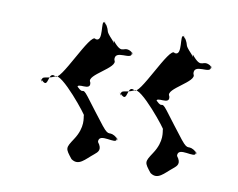

<svg xmlns="http://www.w3.org/2000/svg" viewBox="-57 -551 740 598"><g transform="rotate(10 312.5 -252.0)"><path d="M269 -60C280 -69 291 -78 274 -100C271 -132 333 -99 330 -119C313 -140 347 -100 330 -122C300 -145 308 -117 280 -152C263 -173 235 -211 218 -233C194 -264 206 -234 182 -258C163 -277 199 -232 182 -254C174 -275 227 -248 218 -279C201 -300 297 -338 280 -360C274 -395 334 -367 330 -390C313 -411 347 -371 330 -393C300 -413 304 -379 274 -412C257 -433 280 -398 263 -420C233 -452 253 -438 232 -470C218 -493 247 -448 230 -470C215 -478 239 -407 211 -414C194 -435 123 -257 106 -279C82 -291 94 -234 70 -258C51 -277 87 -232 70 -254C62 -275 82 -265 106 -277C123 -298 227 -165 216 -174C216 -168 227 -138 199 -96C178 -64 178 -63 202 -33C227 -15 244 -40 269 -60ZM519 -60C530 -69 541 -78 524 -100C521 -132 583 -99 580 -119C563 -140 597 -100 580 -122C550 -145 558 -117 530 -152C513 -173 485 -211 468 -233C444 -264 456 -234 432 -258C413 -277 449 -232 432 -254C424 -275 477 -248 468 -279C451 -300 547 -338 530 -360C524 -395 584 -367 580 -390C563 -411 597 -371 580 -393C550 -413 554 -379 524 -412C507 -433 530 -398 513 -420C483 -452 503 -438 482 -470C468 -493 497 -448 480 -470C465 -478 489 -407 461 -414C444 -435 373 -257 356 -279C332 -291 344 -234 320 -258C301 -277 337 -232 320 -254C312 -275 332 -265 356 -277C373 -298 477 -165 466 -174C466 -168 477 -138 449 -96C428 -64 428 -63 452 -33C477 -15 494 -40 519 -60Z"/></g></svg>

Font: Hussar Przerywany
Style: Regular
Weight: 400
Foundry: Cannot Into Space Fonts
Version: Version 0.982